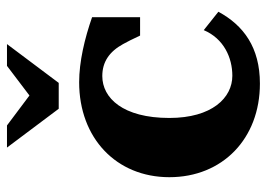

<svg xmlns="http://www.w3.org/2000/svg" viewBox="-130 -638 783 564"><g transform="rotate(-90 262.0 -356.5)"><path d="M439 -337H493V-478C430 -500 362 -516 302 -516C138 -516 23 -407 23 -251C23 -95 136 15 298 15C404 15 469 -33 509 -107L455 -150C430 -91 374 -66 321 -66C256 -66 197 -126 197 -251C197 -388 256 -448 320 -448C362 -448 392 -427 414 -387C421 -374 428 -361 439 -337ZM110 -728 224 -576H300L414 -728H350L263 -662L175 -728Z"/></g></svg>

Font: LT Superior Serif ExtraBold
Style: Regular
Weight: 800
Designer: Daniel Lyons
Foundry: LyonsType
Version: Version 2.120;FEAKit 1.0